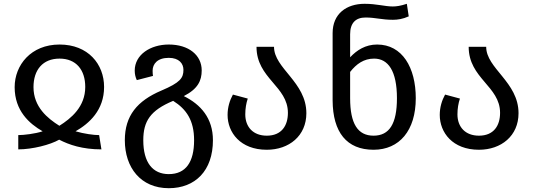

<svg xmlns="http://www.w3.org/2000/svg" viewBox="-20 -773 2802 1009"><path d="M57 -315C57 -191 134 -123 204 -83C165 -70 105 -63 76 -63V12C150 12 244 -12 291 -39C343 -12 413 12 513 12L501 -63C473 -63 421 -70 377 -83C449 -124 527 -194 527 -316C527 -436 443 -539 293 -539C143 -539 57 -431 57 -315ZM156 -315C156 -406 205 -465 293 -465C380 -465 428 -406 428 -316C428 -212 354 -151 292 -112C230 -151 156 -211 156 -315Z M636 -36C636 107 719 216 867 216C1006 216 1099 124 1099 -36C1099 -152 1035 -224 946 -268C1020 -306 1040 -349 1040 -403C1040 -483 972 -539 867 -539C771 -539 688 -486 688 -402C688 -383 692 -367 699 -352L784 -374C783 -380 782 -388 782 -401C782 -437 807 -469 867 -469C921 -469 944 -439 944 -406C944 -363 927 -339 828 -297C701 -243 636 -165 636 -36ZM890 -243C960 -199 1000 -140 1000 -36C1000 78 957 142 867 142C783 142 733 82 733 -36C733 -136 770 -193 890 -243Z M1382 14C1499 14 1590 -59 1590 -178C1590 -342 1420 -413 1420 -527H1328C1328 -361 1493 -320 1493 -180C1493 -113 1460 -60 1382 -60C1311 -60 1269 -105 1269 -172C1269 -203 1274 -231 1282 -255L1204 -276C1187 -245 1176 -209 1176 -169C1176 -77 1243 14 1382 14Z M1943 14C2079 14 2165 -87 2165 -257C2165 -418 2094 -539 1962 -539C1900 -539 1855 -509 1820 -472V-593C1820 -652 1849 -681 1901 -681C1954 -681 1985 -669 2045 -669C2070 -669 2097 -673 2128 -687L2118 -753C2085 -742 2063 -739 2044 -739C2002 -739 1960 -753 1896 -753C1801 -753 1728 -701 1728 -599V-245C1729 -78 1802 14 1943 14ZM1820 -257V-395C1853 -437 1892 -465 1946 -465C2020 -465 2066 -400 2066 -257C2066 -122 2026 -60 1943 -60C1860 -60 1820 -123 1820 -257Z M2497 14C2614 14 2705 -59 2705 -178C2705 -342 2535 -413 2535 -527H2443C2443 -361 2608 -320 2608 -180C2608 -113 2575 -60 2497 -60C2426 -60 2384 -105 2384 -172C2384 -203 2389 -231 2397 -255L2319 -276C2302 -245 2291 -209 2291 -169C2291 -77 2358 14 2497 14Z"/></svg>

Font: FiraGO Unicode
Style: Regular
Weight: 400
Designer: bBox Type
Foundry: bBox Type GmbH
Version: Version 1.001;PS 001.001;hotconv 1.0.88;makeotf.lib2.5.64775